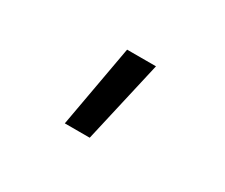

<svg xmlns="http://www.w3.org/2000/svg" viewBox="-64 -303 726 619"><g transform="rotate(30 299.5 7.0)"><path d="M209.5 160.2 264.6 -146H372.1L302.2 160.2Z"/></g></svg>

Font: UDEV Gothic 35
Style: Regular
Weight: 400
Version: v2.1.0; ttfautohint (v1.8.4.7-5d5b-dirty) -l 6 -r 45 -G 200 